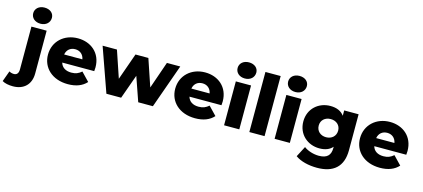

<svg xmlns="http://www.w3.org/2000/svg" viewBox="-165 -1444 5049 2290"><g transform="rotate(15 2359.5 -299.5)"><path d="M38 203C177 203 257 118 257 -13V-542H69V-14C69 35 47 58 13 58C-9 58 -30 52 -46 42L-94 174C-61 194 -12 203 38 203ZM163 -603C232 -603 278 -647 278 -706C278 -762 232 -802 163 -802C94 -802 48 -759 48 -703C48 -646 94 -603 163 -603Z M532 -322C542 -381 585 -417 645 -417C704 -417 747 -380 757 -322ZM664 9C766 9 842 -21 894 -79L795 -182C758 -150 723 -135 669 -135C599 -135 550 -167 535 -223H930C931 -238 933 -256 933 -270C933 -448 803 -551 643 -551C473 -551 346 -435 346 -271C346 -110 471 9 664 9Z M1429 -299 1533 0H1714L1907 -542H1742L1626 -208L1513 -542H1354L1237 -211L1125 -542H948L1140 0H1322Z M2103 -322C2113 -381 2156 -417 2216 -417C2275 -417 2318 -380 2328 -322ZM2235 9C2337 9 2413 -21 2465 -79L2366 -182C2329 -150 2294 -135 2240 -135C2170 -135 2121 -167 2106 -223H2501C2502 -238 2504 -256 2504 -270C2504 -448 2374 -551 2214 -551C2044 -551 1917 -435 1917 -271C1917 -110 2042 9 2235 9Z M2781 0V-542H2593V0ZM2687 -603C2756 -603 2802 -647 2802 -706C2802 -762 2756 -802 2687 -802C2618 -802 2572 -759 2572 -703C2572 -646 2618 -603 2687 -603Z M3093 0V-742H2905V0Z M3405 0V-542H3217V0ZM3311 -603C3380 -603 3426 -647 3426 -706C3426 -762 3380 -802 3311 -802C3242 -802 3196 -759 3196 -703C3196 -646 3242 -603 3311 -603Z M3804 -177C3735 -177 3684 -222 3684 -290C3684 -357 3735 -401 3804 -401C3873 -401 3924 -357 3924 -290C3924 -222 3873 -177 3804 -177ZM3760 -28C3830 -28 3885 -48 3922 -91V-74C3922 13 3879 59 3777 59C3712 59 3638 36 3593 1L3525 132C3590 179 3689 203 3793 203C3994 203 4109 107 4109 -98V-542H3931V-476C3894 -527 3836 -551 3760 -551C3616 -551 3494 -449 3494 -290C3494 -130 3616 -28 3760 -28Z M4385 -322C4395 -381 4438 -417 4498 -417C4557 -417 4600 -380 4610 -322ZM4517 9C4619 9 4695 -21 4747 -79L4648 -182C4611 -150 4576 -135 4522 -135C4452 -135 4403 -167 4388 -223H4783C4784 -238 4786 -256 4786 -270C4786 -448 4656 -551 4496 -551C4326 -551 4199 -435 4199 -271C4199 -110 4324 9 4517 9Z"/></g></svg>

Font: Montserrat-Alt1 ExtBd
Style: Regular
Weight: 800
Designer: Differentunic
Foundry: Differentunic
Version: Version 7.222